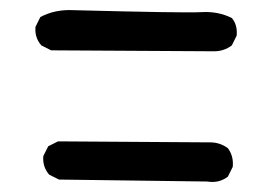

<svg xmlns="http://www.w3.org/2000/svg" viewBox="-20 -574 540 383"><path d="M393.6 -211.9 97.7 -215.8 78.1 -225.6Q64.5 -241.2 66.4 -262.7L76.2 -282.2L95.7 -292L399.4 -290Q418.9 -290 434.6 -278.3Q446.3 -262.7 444.3 -241.2L434.6 -221.7Q417 -208 393.6 -211.9ZM407.2 -471.7 82 -473.6 62.5 -483.4Q48.8 -499 50.8 -520.5L60.5 -540Q89.8 -555.7 127 -553.7Q348.6 -547.9 381.8 -549.8Q415 -551.8 442.4 -538.1Q454.1 -524.4 452.1 -502.9L442.4 -483.4Q426.8 -471.7 407.2 -471.7Z"/></svg>

Font: NaikaiFont
Style: Regular-Lite
Weight: 400
Version: Version 1.67